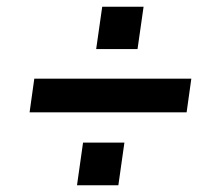

<svg xmlns="http://www.w3.org/2000/svg" viewBox="-20 -634 633 571"><path d="M350 -210 332 -83H209L227 -210ZM407 -614 389 -488H266L284 -614ZM82 -400H549L535 -300H68Z"/></svg>

Font: Pathway Extreme 28pt
Style: Bold Italic
Weight: 700
Italic angle: -8°
Designer: Eduardo Rodriguez Tunni
Foundry: Eduardo Rodriguez Tunni
Version: Version 1.001;gftools[0.9.26]